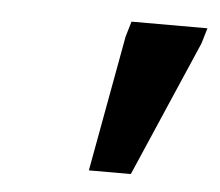

<svg xmlns="http://www.w3.org/2000/svg" viewBox="-33 -733 383 335"><g transform="rotate(5 159.0 -565.5)"><path d="M133.5 -433 177 -671 185 -698H318L310 -671L207 -433Z"/></g></svg>

Font: Newsreader 9pt SemiBold
Style: Italic
Weight: 600
Italic angle: -17°
Designer: Hugues Gentile
Foundry: Production Type
Version: Version 1.003